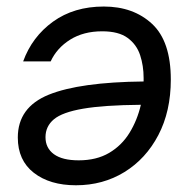

<svg xmlns="http://www.w3.org/2000/svg" viewBox="-20 -547 567 579"><path d="M293 -527.3Q382.3 -527.3 438.7 -474.9Q495.1 -422.4 495.1 -307.1Q495.1 -211.4 457.5 -139.6Q419.9 -67.9 355.2 -28.1Q290.5 11.7 209 11.7Q130.4 11.7 82 -25.9Q33.7 -63.5 33.7 -132.3Q33.7 -223.6 127.2 -261.5Q220.7 -299.3 413.1 -301.3Q413.1 -306.6 413.1 -312Q413.1 -348.6 402.6 -380.6Q392.1 -412.6 365 -432.6Q337.9 -452.6 288.1 -452.6Q231.9 -452.6 191.7 -427.5Q151.4 -402.3 132.8 -361.8H49.8Q76.7 -436 139.9 -481.7Q203.1 -527.3 293 -527.3ZM404.8 -231Q293 -230 230.5 -219.2Q168 -208.5 142.6 -187.3Q117.2 -166 117.2 -133.3Q117.2 -100.6 142.6 -82Q168 -63.5 217.3 -63.5Q271 -63.5 309.1 -85.9Q347.2 -108.4 370.6 -146.5Q394 -184.6 404.8 -231Z"/></svg>

Font: Inter Display
Style: Italic
Weight: 400
Italic angle: -9.39999°
Designer: Rasmus Andersson
Foundry: rsms
Version: Version 4.000;git-a52131595